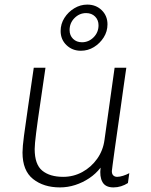

<svg xmlns="http://www.w3.org/2000/svg" viewBox="-20 -806 657 836"><path d="M241 10Q170 10 124 -26.5Q78 -63 78 -142Q78 -166 84.5 -215.5Q91 -265 102 -339.5Q113 -414 127 -511H178Q166 -427 155 -353.5Q144 -280 137.5 -228.5Q131 -177 131 -157Q131 -90 164 -63Q197 -36 255 -36Q300 -36 338.5 -57Q377 -78 403 -114.5Q429 -151 435 -197L479 -511H530Q530 -511 526.5 -487Q523 -463 517.5 -424Q512 -385 505.5 -338Q499 -291 492 -243.5Q485 -196 479.5 -155.5Q474 -115 470.5 -89.5Q467 -64 467 -61Q467 -48 473.5 -42Q480 -36 490 -36Q501 -36 515.5 -40.5Q530 -45 543 -52L537 -9Q523 0 507 5Q491 10 474 10Q439 10 426 -13.5Q413 -37 418 -76Q397 -49 368.5 -30Q340 -11 307.5 -0.5Q275 10 241 10ZM332 -585Q295 -585 269.5 -609.5Q244 -634 244 -671Q244 -702 260.5 -728Q277 -754 303.5 -770Q330 -786 360 -786Q398 -786 423 -761.5Q448 -737 448 -700Q448 -669 431.5 -643Q415 -617 389 -601Q363 -585 332 -585ZM337 -622Q366 -622 387.5 -643.5Q409 -665 409 -696Q409 -719 394 -734Q379 -749 355 -749Q326 -749 304.5 -727.5Q283 -706 283 -675Q283 -652 298 -637Q313 -622 337 -622Z"/></svg>

Font: Chivo Medium Thin
Style: Italic
Weight: 250
Italic angle: -8.05°
Version: Version 2.002